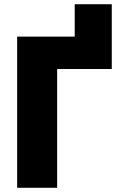

<svg xmlns="http://www.w3.org/2000/svg" viewBox="-20 -887 562 907"><path d="M508 -867V-561H250V0H61V-714H333V-867Z"/></svg>

Font: Noto Sans Display SemiCondensed Black
Style: Regular
Weight: 900
Width: 4
Designer: Monotype Design Team
Foundry: Monotype Imaging Inc.
Version: Version 1.900